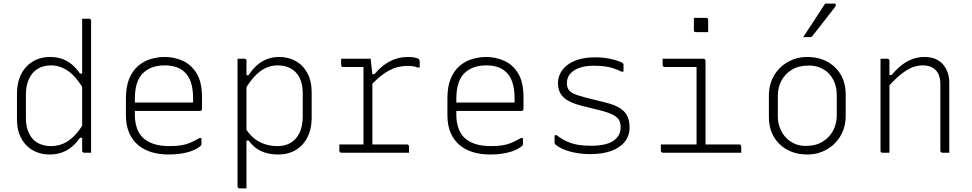

<svg xmlns="http://www.w3.org/2000/svg" viewBox="-20 -855 5440 1075"><path d="M261 -536Q298 -536 327.5 -525.5Q357 -515 382 -494.5Q407 -474 428 -443H455V-344Q412 -420 365.5 -454.5Q319 -489 266 -489Q223 -489 191.5 -470Q160 -451 142.5 -414Q125 -377 125 -323V-193Q125 -154 136 -124Q147 -94 166 -74Q184 -56 209.5 -46.5Q235 -37 266 -37Q301 -37 333.5 -50.5Q366 -64 396.5 -95Q427 -126 455 -176V-84H428Q408 -54 382.5 -33Q357 -12 326 -1Q295 10 257 10Q218 10 184.5 -3.5Q151 -17 126.5 -42.5Q102 -68 88.5 -104Q75 -140 75 -186V-330Q75 -378 88.5 -416Q102 -454 127 -481Q152 -508 186 -522Q220 -536 261 -536ZM479 -750Q483 -750 485 -748.5Q487 -747 488.5 -745Q490 -743 490 -739Q490 -659 490 -575Q490 -491 490 -408Q490 -325 490 -246.5Q490 -168 490 -100Q490 -67 490 -41.5Q490 -16 490 0Q485 0 480 0Q475 0 470.5 0Q466 0 461 0Q456 0 451 0Q448 0 445.5 -1.5Q443 -3 441.5 -5Q440 -7 440 -11Q440 -91 440 -171Q440 -251 440 -330.5Q440 -410 440 -490Q440 -570 440 -650Q440 -674 440 -699Q440 -724 440 -750Q445 -750 450 -750Q455 -750 459.5 -750Q464 -750 469 -750Q474 -750 479 -750Z M903 -536Q955 -536 1002.5 -515Q1050 -494 1080.5 -445Q1111 -396 1111 -310V-245Q1111 -242 1109.5 -239.5Q1108 -237 1106 -235.5Q1104 -234 1100 -234H812Q796 -234 780 -234Q764 -234 748 -234H729L707 -281H1061Q1061 -287 1061 -293.5Q1061 -300 1061 -306Q1061 -356 1049.5 -392Q1038 -428 1015 -450Q995 -470 966.5 -479.5Q938 -489 903 -489Q825 -489 780 -445Q735 -401 735 -301V-212Q735 -172 746 -139.5Q757 -107 778 -86Q802 -62 839.5 -49.5Q877 -37 929 -37Q968 -37 995 -41.5Q1022 -46 1045.5 -56Q1069 -66 1096 -82H1108Q1108 -74 1108 -65Q1108 -56 1108 -48Q1108 -46 1107.5 -44Q1107 -42 1105 -40Q1092 -27 1067 -15.5Q1042 -4 1005.5 3Q969 10 923 10Q872 10 828.5 -3Q785 -16 753 -43Q721 -70 703 -111.5Q685 -153 685 -210V-304Q685 -370 703.5 -414.5Q722 -459 753.5 -486Q785 -513 824 -524.5Q863 -536 903 -536Z M1310 -526Q1317 -526 1323.5 -526Q1330 -526 1336.5 -526Q1343 -526 1349 -526Q1353 -526 1355 -524.5Q1357 -523 1358.5 -521Q1360 -519 1360 -515Q1360 -426 1360 -336.5Q1360 -247 1360 -157.5Q1360 -68 1360 21.5Q1360 111 1360 200Q1354 200 1347.5 200Q1341 200 1334.5 200Q1328 200 1321 200Q1318 200 1315.5 198.5Q1313 197 1311.5 194.5Q1310 192 1310 189Q1310 112 1310 35Q1310 -42 1310 -118.5Q1310 -195 1310 -272Q1310 -349 1310 -426Q1310 -449 1310 -474.5Q1310 -500 1310 -526ZM1543 -536Q1596 -536 1637 -512.5Q1678 -489 1701.5 -445Q1725 -401 1725 -340V-196Q1725 -148 1711.5 -110Q1698 -72 1673 -45Q1648 -18 1614 -4Q1580 10 1539 10Q1503 10 1472.5 2Q1442 -6 1417.5 -23Q1393 -40 1372 -68H1345V-152Q1380 -90 1427.5 -63.5Q1475 -37 1534 -37Q1577 -37 1608.5 -56Q1640 -75 1657.5 -112.5Q1675 -150 1675 -203V-333Q1675 -372 1664.5 -402Q1654 -432 1634 -452Q1616 -470 1591 -479.5Q1566 -489 1534 -489Q1499 -489 1467 -474Q1435 -459 1405 -427Q1375 -395 1345 -342V-434H1372Q1393 -467 1418.5 -489.5Q1444 -512 1475 -524Q1506 -536 1543 -536Z M2015 -34V-58Q2015 -74 2015 -89Q2015 -104 2015 -119.5Q2015 -135 2015 -150Q2015 -205 2015 -260Q2015 -315 2015 -370.5Q2015 -426 2015 -480H2003Q1978 -480 1952 -480Q1926 -480 1901 -480Q1896 -480 1893 -483Q1890 -486 1890 -491Q1890 -500 1890 -508.5Q1890 -517 1890 -526Q1904 -526 1918 -526Q1932 -526 1945.5 -526Q1959 -526 1972.5 -526Q1986 -526 2000 -526Q2014 -526 2027.5 -526Q2041 -526 2055 -526Q2055 -526 2055.5 -524Q2056 -522 2056.5 -516.5Q2057 -511 2058 -501Q2059 -491 2061 -475.5Q2063 -460 2065 -437Q2065 -403 2065 -353.5Q2065 -304 2065 -247Q2065 -190 2065 -132.5Q2065 -75 2065 -24ZM2051 -440H2077Q2115 -486 2161.5 -511Q2208 -536 2263 -536Q2292 -536 2306.5 -532Q2321 -528 2325 -524Q2328 -521 2329 -518Q2330 -515 2330 -510Q2330 -502 2330 -493.5Q2330 -485 2330 -477H2318Q2306 -482 2292 -484Q2278 -486 2261 -486Q2229 -486 2197 -476.5Q2165 -467 2129.5 -442.5Q2094 -418 2051 -371ZM1880 -46H2259Q2263 -46 2265 -44.5Q2267 -43 2268.5 -41Q2270 -39 2270 -35Q2270 -29 2270 -23.5Q2270 -18 2270 -12Q2270 -6 2270 0H1891Q1886 0 1883 -3Q1880 -6 1880 -11Q1880 -17 1880 -23Q1880 -29 1880 -34.5Q1880 -40 1880 -46Z M2703 -536Q2755 -536 2802.5 -515Q2850 -494 2880.5 -445Q2911 -396 2911 -310V-245Q2911 -242 2909.5 -239.5Q2908 -237 2906 -235.5Q2904 -234 2900 -234H2612Q2596 -234 2580 -234Q2564 -234 2548 -234H2529L2507 -281H2861Q2861 -287 2861 -293.5Q2861 -300 2861 -306Q2861 -356 2849.5 -392Q2838 -428 2815 -450Q2795 -470 2766.5 -479.5Q2738 -489 2703 -489Q2625 -489 2580 -445Q2535 -401 2535 -301V-212Q2535 -172 2546 -139.5Q2557 -107 2578 -86Q2602 -62 2639.5 -49.5Q2677 -37 2729 -37Q2768 -37 2795 -41.5Q2822 -46 2845.5 -56Q2869 -66 2896 -82H2908Q2908 -74 2908 -65Q2908 -56 2908 -48Q2908 -46 2907.5 -44Q2907 -42 2905 -40Q2892 -27 2867 -15.5Q2842 -4 2805.5 3Q2769 10 2723 10Q2672 10 2628.5 -3Q2585 -16 2553 -43Q2521 -70 2503 -111.5Q2485 -153 2485 -210V-304Q2485 -370 2503.5 -414.5Q2522 -459 2553.5 -486Q2585 -513 2624 -524.5Q2663 -536 2703 -536Z M3289 -39Q3376 -39 3415.5 -67.5Q3455 -96 3455 -142Q3455 -167 3445.5 -183.5Q3436 -200 3410.5 -213Q3385 -226 3337 -238L3243 -261Q3192 -274 3161.5 -291Q3131 -308 3117.5 -332.5Q3104 -357 3104 -390Q3104 -417 3116.5 -443Q3129 -469 3154.5 -489.5Q3180 -510 3219.5 -522Q3259 -534 3313 -534Q3354 -534 3387.5 -527.5Q3421 -521 3442.5 -513Q3464 -505 3468 -500Q3470 -499 3470.5 -497.5Q3471 -496 3471 -495Q3471 -494 3471 -492Q3471 -482 3471 -473Q3471 -464 3471 -454H3459Q3435 -466 3413 -473Q3391 -480 3365.5 -483.5Q3340 -487 3304 -487Q3259 -487 3225.5 -475.5Q3192 -464 3173 -442.5Q3154 -421 3154 -391Q3154 -369 3162.5 -354.5Q3171 -340 3194.5 -329.5Q3218 -319 3262 -308L3366 -282Q3421 -269 3451 -249.5Q3481 -230 3493 -204Q3505 -178 3505 -142Q3505 -96 3478.5 -62Q3452 -28 3402.5 -10Q3353 8 3284 8Q3248 8 3216.5 3Q3185 -2 3159.5 -10Q3134 -18 3116 -28Q3098 -38 3088 -48Q3087 -50 3086 -51.5Q3085 -53 3085 -56Q3085 -67 3085 -77.5Q3085 -88 3085 -98H3097Q3116 -83 3136 -72Q3156 -61 3178.5 -53.5Q3201 -46 3228 -42.5Q3255 -39 3289 -39Z M3880 -34V-58Q3880 -81 3880 -104Q3880 -127 3880 -150Q3880 -183 3880 -216Q3880 -249 3880 -282Q3880 -315 3880 -348Q3880 -381 3880 -414Q3880 -447 3880 -480H3868Q3840 -480 3812.5 -480Q3785 -480 3757.5 -480Q3730 -480 3701 -480Q3698 -480 3695.5 -481.5Q3693 -483 3691.5 -485.5Q3690 -488 3690 -491Q3690 -500 3690 -508.5Q3690 -517 3690 -526Q3728 -526 3766 -526Q3804 -526 3842.5 -526Q3881 -526 3919 -526Q3923 -526 3925 -524.5Q3927 -523 3928.5 -521Q3930 -519 3930 -515Q3930 -466 3930 -418Q3930 -370 3930 -322.5Q3930 -275 3930 -227Q3930 -179 3930 -131Q3930 -83 3930 -34ZM3680 -46H4119Q4123 -46 4125 -44.5Q4127 -43 4128.5 -41Q4130 -39 4130 -35Q4130 -29 4130 -23.5Q4130 -18 4130 -12Q4130 -6 4130 0H3691Q3688 0 3685.5 -1.5Q3683 -3 3681.5 -5Q3680 -7 3680 -11Q3680 -17 3680 -23Q3680 -29 3680 -34.5Q3680 -40 3680 -46ZM3865 -755Q3874 -755 3882.5 -755Q3891 -755 3899.5 -755Q3908 -755 3916.5 -755Q3925 -755 3934 -755Q3939 -755 3942 -752Q3945 -749 3945 -744V-675Q3936 -675 3927.5 -675Q3919 -675 3910.5 -675Q3902 -675 3893.5 -675Q3885 -675 3876 -675Q3871 -675 3868 -678Q3865 -681 3865 -686Z M4500 -536Q4549 -536 4588.5 -520.5Q4628 -505 4656.5 -477Q4685 -449 4700 -411Q4715 -373 4715 -328V-207Q4715 -143 4686 -94Q4657 -45 4608 -17.5Q4559 10 4500 10Q4451 10 4411.5 -5.5Q4372 -21 4343.5 -49Q4315 -77 4300 -115Q4285 -153 4285 -198V-319Q4285 -384 4314 -432.5Q4343 -481 4392 -508.5Q4441 -536 4500 -536ZM4509 -488Q4452 -488 4413.5 -464.5Q4375 -441 4355 -403Q4335 -365 4335 -319V-205Q4335 -168 4347.5 -136.5Q4360 -105 4382 -83Q4402 -62 4430 -50Q4458 -38 4491 -38Q4548 -38 4587 -62.5Q4626 -87 4645.5 -125.5Q4665 -164 4665 -207V-321Q4665 -360 4653 -391.5Q4641 -423 4619 -445Q4599 -465 4571 -476.5Q4543 -488 4509 -488ZM4600 -835Q4617 -835 4626.5 -835Q4636 -835 4650 -835Q4658 -835 4659.5 -829Q4661 -823 4656 -817Q4633 -787 4614.5 -763Q4596 -739 4576.5 -714.5Q4557 -690 4530 -655Q4528 -652 4523.5 -649.5Q4519 -647 4513 -647Q4503 -647 4494.5 -647Q4486 -647 4477 -647Q4497 -677 4517.5 -708.5Q4538 -740 4559 -772Q4580 -804 4600 -835Z M5295 0Q5285 0 5275.5 0Q5266 0 5256 0Q5253 0 5250.5 -1.5Q5248 -3 5246.5 -5Q5245 -7 5245 -11Q5245 -73 5245 -135Q5245 -197 5245 -259Q5245 -321 5245 -383Q5245 -437 5218 -463Q5191 -489 5146 -489Q5122 -489 5098.5 -481.5Q5075 -474 5051 -458.5Q5027 -443 5001.5 -419.5Q4976 -396 4947 -363V-435H4972Q4998 -466 5026 -488.5Q5054 -511 5086.5 -523.5Q5119 -536 5156 -536Q5191 -536 5217 -525Q5243 -514 5260 -494Q5277 -474 5286 -448.5Q5295 -423 5295 -393Q5295 -345 5295 -297Q5295 -249 5295 -201.5Q5295 -154 5295 -106Q5295 -79 5295 -52.5Q5295 -26 5295 0ZM4960 0Q4954 0 4947.5 0Q4941 0 4934.5 0Q4928 0 4921 0Q4918 0 4916 -0.5Q4914 -1 4912.5 -2.5Q4911 -4 4910.5 -6Q4910 -8 4910 -11Q4910 -63 4910 -115Q4910 -167 4910 -218.5Q4910 -270 4910 -322Q4910 -374 4910 -426Q4910 -462 4910 -488Q4910 -514 4910 -526Q4917 -526 4923.5 -526Q4930 -526 4936.5 -526Q4943 -526 4949 -526Q4953 -526 4955 -524.5Q4957 -523 4958.5 -521Q4960 -519 4960 -515Q4960 -430 4960 -344Q4960 -258 4960 -172Q4960 -86 4960 0Z"/></svg>

Font: Recursive Monospace Light
Style: Regular
Weight: 300
Version: Version 1.047